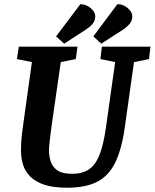

<svg xmlns="http://www.w3.org/2000/svg" viewBox="-20 -866 723 897"><path d="M293 11Q229 11 187 -3Q145 -17 121 -41.5Q97 -66 87.5 -97Q78 -128 78 -163Q78 -211 87 -274L129 -576L59 -590L68 -648H342L334 -590L264 -576L221 -278Q216 -243 212.5 -210.5Q209 -178 209 -164Q209 -135 217.5 -110Q226 -85 249 -69.5Q272 -54 318 -54Q362 -54 393 -73Q424 -92 444 -140.5Q464 -189 476 -278L518 -576L449 -590L456 -648H683L676 -590L606 -576L564 -278Q550 -174 520 -110Q490 -46 435.5 -17.5Q381 11 293 11ZM453 -662 416 -696 528 -846Q546 -847 561.5 -838.5Q577 -830 587.5 -817Q598 -804 598 -790Q598 -771 587.5 -757Q577 -743 554 -727ZM280 -662 242 -696 355 -846Q372 -847 388 -838.5Q404 -830 414.5 -817Q425 -804 425 -790Q425 -771 414.5 -757Q404 -743 380 -727Z"/></svg>

Font: Faustina Light
Style: Bold Italic
Weight: 700
Italic angle: -8°
Version: Version 1.200